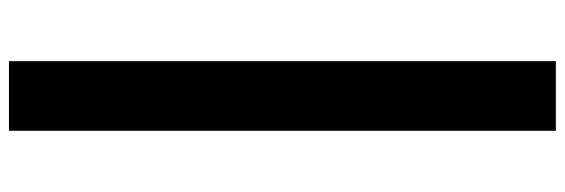

<svg xmlns="http://www.w3.org/2000/svg" viewBox="-428 -574 1236 420"><g transform="rotate(90 190.0 -364.0)"><path d="M266.1 -961.9H113.8V234.4H266.1Z"/></g></svg>

Font: Raveo
Style: Bold
Weight: 700
Designer: Jakub Foglar, Rasmus Andersson (Inter)
Foundry: Jakubfoglar.com
Version: Version 1.100;Glyphs 3.2.3 (3260)